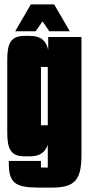

<svg xmlns="http://www.w3.org/2000/svg" viewBox="-20 -720 410 872"><path d="M226 -700H120L49 -578H142L173 -623L204 -578H297ZM197 41H166V11H20V21C20 110 48 132 155 132H214C321 132 350 98 350 -19V-552H199V-493C190 -534 167 -557 116 -557H92C31 -557 13 -526 13 -450V-117C13 -41 31 -10 92 -10H116C162 -10 186 -29 197 -63ZM166 -416H197V-151H166Z"/></svg>

Font: Queering Heavy
Style: Bold
Weight: 900
Designer: Adam Naccarato
Foundry: adamnac
Version: Version 2.000;hotconv 1.0.109;makeotfexe 2.5.65596